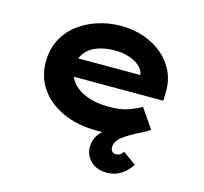

<svg xmlns="http://www.w3.org/2000/svg" viewBox="-107 -662 1048 986"><g transform="rotate(15 417.0 -168.5)"><path d="M540.8 205.2Q487.4 205.2 455.7 174.2Q424.1 143.1 424.1 99.7Q424.1 56.1 452.3 23.4Q480.5 -9.3 529.6 -37.9Q578.7 -66.6 643.7 -94.3L670.9 -45.6Q604.8 -13.4 569.7 12.8Q534.6 39 534.6 70.9Q534.6 85.5 542.5 93.6Q550.4 101.8 562.3 101.8Q575.4 101.8 584.3 95.8Q593.3 89.9 600.7 77.9L670.5 128.8Q659.7 147.1 641.8 164.8Q623.9 182.4 598.5 193.8Q573.1 205.2 540.8 205.2ZM438.9 10Q335 10 256.4 -25.4Q177.8 -60.7 135 -122.7Q92.3 -184.6 92.3 -263.3Q92.3 -327.2 117.5 -378.7Q142.8 -430.2 188.1 -466.2Q233.4 -502.2 293.2 -522.2Q353 -542.2 419 -542.2Q485.6 -542.2 542.2 -522.3Q598.7 -502.4 641.2 -466.7Q683.6 -431 706.7 -381.9Q729.8 -332.8 728.2 -274L727.2 -227H202.9L179.9 -323.9H596.8L579.6 -301.9V-322.4Q576.3 -348.9 554 -369.2Q531.8 -389.5 497.1 -400.8Q462.5 -412.1 421.3 -412.1Q371.1 -412.1 330.3 -397.9Q289.6 -383.6 265.7 -353.5Q241.9 -323.4 241.9 -275.5Q241.9 -231.8 268.8 -197.6Q295.7 -163.4 345.9 -144Q396.1 -124.6 463.4 -124.6Q528.2 -124.6 569.1 -139.6Q610 -154.6 634.8 -169.5L705.3 -66.6Q669.9 -41.7 626.8 -24.8Q583.7 -8 536.5 1Q489.3 10 438.9 10Z"/></g></svg>

Font: Lexend Peta
Style: Regular
Weight: 400
Designer: Bonnie Shaver-Troup, Thomas Jockin
Foundry: Lexend
Version: Version 1.007